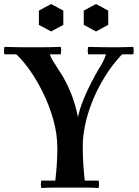

<svg xmlns="http://www.w3.org/2000/svg" viewBox="-22 -936 694 958"><path d="M184 2Q180 -17 184 -35H254Q259 -78 261.5 -118.5Q264 -159 264 -186V-199Q264 -267 244.5 -337Q225 -407 194 -470.5Q163 -534 127.5 -584.5Q92 -635 59 -665H227Q232 -647 248 -623Q264 -599 286 -563.5Q308 -528 330 -476Q352 -424 367 -352Q377 -397 395.5 -442Q414 -487 435 -527Q456 -567 472 -594Q490 -622 497 -638.5Q504 -655 507 -665H587Q537 -612 500 -551.5Q463 -491 438.5 -429.5Q414 -368 402.5 -311.5Q391 -255 391 -211V-198Q391 -162 393.5 -120Q396 -78 401 -35H470Q474 -17 470 2Q436 0 399 0Q362 0 327 0Q293 0 256 0Q219 0 184 2ZM0 -665Q-4 -684 0 -702Q35 -701 66 -700.5Q97 -700 129 -700Q142 -700 167.5 -700Q193 -700 223 -700.5Q253 -701 281 -702Q285 -684 281 -665ZM418 -665Q414 -684 418 -702Q460 -701 493 -700.5Q526 -700 545 -700Q565 -700 587 -700.5Q609 -701 643 -702Q647 -684 643 -665ZM233 -916 294 -883V-812L233 -779L172 -812V-883ZM457 -916 518 -883V-812L457 -779L396 -812V-883Z"/></svg>

Font: Poltawski Nowy Medium
Style: Regular
Weight: 500
Version: Version 1.001;gftools[0.9.25]